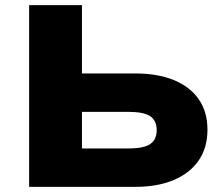

<svg xmlns="http://www.w3.org/2000/svg" viewBox="-20 -725 870 745"><path d="M93 0V-705H298V-440H506Q591 -440 654 -414.5Q717 -389 751 -340Q785 -291 785 -222Q785 -152 751 -102.5Q717 -53 654 -26.5Q591 0 506 0ZM298 -149H478Q539 -149 563.5 -166.5Q588 -184 588 -220Q588 -257 563 -274Q538 -291 478 -291H298Z"/></svg>

Font: Nunito Sans 7pt SemiExpanded Black
Style: Regular
Weight: 900
Width: 6
Designer: Vernon Adams
Foundry: Vernon Adams
Version: Version 3.101;gftools[0.9.27]